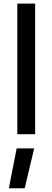

<svg xmlns="http://www.w3.org/2000/svg" viewBox="-20 -731 286 1046"><path d="M74.3 0V-711.2H171.5V0ZM28.2 294.6 70.8 77.4H166.2L114.5 294.6Z"/></svg>

Font: Titillium Web SemiBold
Style: Regular
Weight: 600
Designer: Mohamed Gaber, Accademia di Belle Arti di Urbino
Foundry: Kief Type Foundry, Accademia di Belle Arti di Urbino
Version: Version 3.000; ttfautohint (v1.8.4)